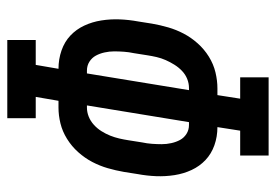

<svg xmlns="http://www.w3.org/2000/svg" viewBox="-138 -638 775 540"><g transform="rotate(90 250.0 -367.5)"><path d="M92 0V-80H162L173 -144Q146 -144 121.5 -152.5Q97 -161 79.5 -177.5Q62 -194 51.5 -216.5Q41 -239 37 -264.5Q33 -290 34 -316Q35 -342 40 -369L46 -407Q50 -430 56.5 -452.5Q63 -475 74 -496Q85 -517 101.5 -535.5Q118 -554 139 -567Q160 -580 183 -585.5Q206 -591 228 -591H247L257 -655H197V-735H417V-655H347L337 -591Q364 -591 388 -582.5Q412 -574 429.5 -557.5Q447 -541 457.5 -518.5Q468 -496 472 -470.5Q476 -445 475 -419Q474 -393 469 -366L463 -328Q459 -305 452.5 -282.5Q446 -260 435 -239Q424 -218 407.5 -199.5Q391 -181 370 -168Q349 -155 326.5 -149.5Q304 -144 282 -144H263L252 -80H312V0ZM186 -224 233 -511H227Q214 -511 201.5 -506Q189 -501 179 -491.5Q169 -482 161.5 -470Q154 -458 148.5 -445.5Q143 -433 140 -420Q137 -407 135 -394L129 -356Q126 -342 125 -328Q124 -314 124 -300.5Q124 -287 127 -273.5Q130 -260 136 -249Q142 -238 153 -231Q164 -224 178 -224ZM276 -224H282Q295 -224 307.5 -229Q320 -234 330.5 -243.5Q341 -253 348.5 -265Q356 -277 361 -289.5Q366 -302 369 -315Q372 -328 374 -341L380 -379Q383 -393 384 -407Q385 -421 385 -434.5Q385 -448 382 -461.5Q379 -475 373 -486Q367 -497 356 -504Q345 -511 331 -511H323Z"/></g></svg>

Font: Iosevka Curly Slab Medium
Style: Italic
Weight: 500
Italic angle: -9°
Monospace: yes
Designer: Belleve Invis
Foundry: Belleve Invis
Version: Version 22.1.2; ttfautohint (v1.8.4)